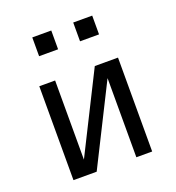

<svg xmlns="http://www.w3.org/2000/svg" viewBox="-122 -758 782 855"><g transform="rotate(-20 268.5 -330.0)"><path d="M81 0V-445H156V-70L344 -445H454V0H379V-375L191 0ZM320 -571V-660H410V-571ZM126 -571V-660H216V-571Z"/></g></svg>

Font: CMU Sans Serif
Style: Medium
Weight: 500
Version: Version 0.7.0